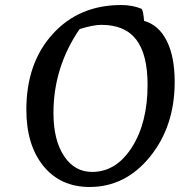

<svg xmlns="http://www.w3.org/2000/svg" viewBox="-20 -720 771 765"><path d="M337 25Q221 25 153 -58.5Q85 -142 85 -283Q85 -469 190 -584.5Q295 -700 463 -700Q507 -700 544 -685Q551 -677 554 -637Q613 -620 644.5 -557Q676 -494 676 -394Q676 -217 578 -96Q480 25 337 25ZM347 -35Q443 -35 505.5 -133Q568 -231 568 -382Q568 -503 523 -562Q478 -621 384 -621Q351 -621 297 -604Q193 -452 193 -270Q193 -162 235 -98.5Q277 -35 347 -35Z"/></svg>

Font: Lemonada Light
Style: Regular
Weight: 300
Designer: Mohamed Gaber (Arabic), Eduardo Tunni (Latin)
Foundry: Kief Type Foundry
Version: Version 4.004